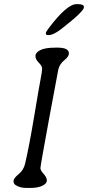

<svg xmlns="http://www.w3.org/2000/svg" viewBox="-20 -928 433 944"><path d="M356.4 -907.7H361.3Q392.6 -907.7 392.6 -894V-892.1Q392.6 -872.1 282.2 -786.1Q242.7 -755.4 219.2 -755.4H216.8Q205.6 -755.4 205.6 -762.2V-766.1Q205.6 -771 217.8 -787.1Q308.1 -907.7 356.4 -907.7ZM128.4 -3.9H110.8Q75.7 -3.9 54.7 -19.5Q46.4 -25.9 46.4 -38.3Q46.4 -50.8 71.3 -71.5Q96.2 -92.3 103 -121.6Q123 -206.1 147.7 -354.2Q172.4 -502.4 179.7 -539.8Q187 -577.1 187 -590.3Q187 -603.5 170.7 -619.9Q154.3 -636.2 154.3 -652.8Q154.3 -669.4 178 -681.6Q201.7 -693.8 253.9 -693.8H263.2Q318.8 -693.8 318.8 -665.5Q318.8 -649.9 296.1 -631.8Q273.4 -613.8 266.6 -585.9Q264.2 -575.7 221.4 -344Q178.7 -112.3 178.7 -101.3Q178.7 -90.3 194.6 -73Q210.4 -55.7 210.4 -40.5Q210.4 -25.4 188 -14.6Q165.5 -3.9 128.4 -3.9Z"/></svg>

Font: Averia Libre Light
Style: Italic
Weight: 300
Italic angle: -8.5°
Version: Version 1.002